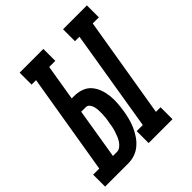

<svg xmlns="http://www.w3.org/2000/svg" viewBox="-246 -868 1001 1001"><g transform="rotate(-45 254.5 -367.5)"><path d="M275 0V-88H320L412 -647H379V-735H555V-647H510L417 -88H451V0ZM-46 0V-88H-1L92 -647H59V-735H234V-647H189L156 -448H175Q202 -448 227 -439Q252 -430 268.5 -411Q285 -392 294 -367.5Q303 -343 306 -316.5Q309 -290 307 -262.5Q305 -235 301 -209Q297 -185 291 -161.5Q285 -138 275 -115Q265 -92 250.5 -70.5Q236 -49 216.5 -32.5Q197 -16 173.5 -8Q150 0 126 0ZM96 -84H126Q139 -84 151 -93.5Q163 -103 171 -115.5Q179 -128 184 -141Q189 -154 193.5 -167.5Q198 -181 200.5 -194.5Q203 -208 205 -222Q208 -235 209.5 -249Q211 -263 211.5 -276.5Q212 -290 211.5 -303.5Q211 -317 208 -329.5Q205 -342 197 -353Q189 -364 175 -364H142Z"/></g></svg>

Font: Iosevka Curly Slab SmBdObl
Style: Regular
Weight: 600
Italic angle: -9°
Monospace: yes
Designer: Belleve Invis
Foundry: Belleve Invis
Version: Version 11.0.0; ttfautohint (v1.8.3)